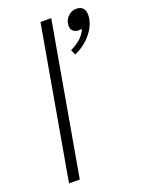

<svg xmlns="http://www.w3.org/2000/svg" viewBox="-140 -804 663 873"><g transform="rotate(-20 191.5 -367.5)"><path d="M168 -734H220L91 0H39ZM255 -566Q285 -580 306 -599.5Q327 -619 334 -641Q329 -639 319 -639Q303 -639 292.5 -648Q282 -657 282 -674Q282 -699 299.5 -717Q317 -735 341 -735Q362 -735 372.5 -723.5Q383 -712 383 -691Q383 -648 350.5 -606Q318 -564 266 -541Z"/></g></svg>

Font: Niramit ExtraLight
Style: Italic
Weight: 200
Italic angle: -10°
Designer: Katatrad Aksorn Co.,Ltd.
Foundry: Cadson Demak Co.,Ltd.
Version: Version 1.000; ttfautohint (v1.6)